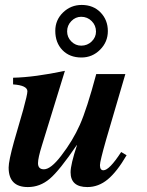

<svg xmlns="http://www.w3.org/2000/svg" viewBox="-20 -749 596 778"><path d="M471 -133 493 -120Q454 -53 416.5 -22Q379 9 334 9Q266 9 266 -51Q266 -82 292 -161H291Q221 -58 181.5 -24.5Q142 9 93 9Q15 9 15 -70Q15 -97 37 -176L74 -304Q91 -366 91 -379Q91 -403 33 -407V-434Q120 -436 243 -462L150 -160Q134 -109 134 -88Q134 -63 158 -63Q186 -63 228 -118Q275 -179 303.5 -243Q332 -307 370 -449H488L410 -183Q385 -95 385 -80Q385 -59 399 -59Q423 -59 471 -133ZM311 -729Q358 -729 387.5 -698.5Q417 -668 417 -623Q417 -579 385.5 -547.5Q354 -516 310 -516Q262 -516 233 -546Q204 -576 204 -624Q204 -668 235.5 -698.5Q267 -729 311 -729ZM309 -681Q286 -681 269 -663.5Q252 -646 252 -622Q252 -598 269 -581Q286 -564 309 -564Q334 -564 351.5 -581Q369 -598 369 -621Q369 -646 351.5 -663.5Q334 -681 309 -681Z"/></svg>

Font: STIX
Style: Bold Italic
Weight: 700
Italic angle: -16.33°
Designer: MicroPress Inc., with final additions and corrections provided by Coen Hoffman, Elsevier (retired)
Version: Version 1.1.1